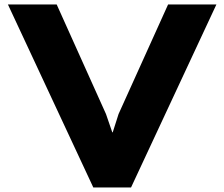

<svg xmlns="http://www.w3.org/2000/svg" viewBox="-20 -830 993 850"><path d="M724.1 -810.1H938L560.1 0H393.1L15.1 -810.1H231L449.2 -325.2L477.1 -244.1H479L504.9 -325.2Z"/></svg>

Font: Sinkin Sans 800 Black
Style: Regular
Weight: 900
Designer: Keith Bates
Foundry: K-Type
Version: Sinkin Sans (version 1.0)  by Keith Bates   •   © 2014   www